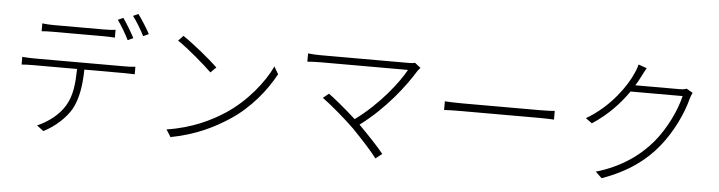

<svg xmlns="http://www.w3.org/2000/svg" viewBox="-51 -1081 5102 1363"><g transform="rotate(5 2500.0 -399.5)"><path d="M866 -669C844 -711 808 -770 783 -806L745 -789C772 -751 808 -691 827 -651ZM651 -664C676 -664 709 -663 735 -661V-717C709 -713 676 -712 651 -712H293C262 -712 239 -714 213 -717V-661C236 -663 263 -664 295 -664ZM174 -464C143 -464 118 -466 92 -468V-413C119 -415 143 -416 174 -416H487C485 -315 478 -226 432 -151C393 -85 320 -27 239 8L287 44C370 2 444 -67 481 -132C523 -209 537 -306 539 -416H828C850 -416 878 -415 898 -414V-468C875 -465 849 -464 828 -464ZM850 -826C879 -788 912 -733 934 -689L973 -707C953 -745 914 -806 887 -843Z M1219 -716 1184 -679C1259 -630 1382 -523 1432 -474L1471 -513C1418 -565 1290 -669 1219 -716ZM1157 -44 1190 8C1372 -27 1497 -92 1596 -156C1742 -250 1848 -385 1912 -503L1881 -556C1827 -439 1710 -294 1566 -200C1472 -139 1341 -72 1157 -44Z M2873 -669C2863 -665 2846 -664 2826 -664H2205C2170 -664 2139 -666 2111 -669V-610C2130 -612 2167 -614 2205 -614H2828C2777 -521 2649 -355 2481 -233C2412 -297 2318 -373 2284 -397L2243 -364C2293 -329 2416 -225 2477 -164C2539 -100 2617 -16 2652 32L2698 -4C2658 -54 2581 -135 2519 -197C2699 -332 2824 -497 2895 -612C2900 -619 2907 -628 2915 -636Z M3108 -353C3135 -355 3180 -356 3235 -356H3790C3836 -356 3873 -354 3891 -353V-415C3871 -413 3841 -411 3789 -411H3235C3176 -411 3134 -413 3108 -415Z M4810 -654C4798 -648 4782 -646 4758 -646H4445C4459 -668 4471 -690 4481 -710C4490 -727 4503 -754 4515 -774L4455 -795C4451 -774 4439 -744 4432 -730C4392 -639 4287 -483 4116 -383L4161 -350C4276 -425 4358 -516 4415 -599H4786C4763 -498 4699 -363 4616 -263C4523 -152 4390 -60 4219 -11L4264 32C4451 -35 4571 -126 4659 -234C4747 -342 4811 -478 4838 -585C4841 -596 4849 -617 4855 -628Z"/></g></svg>

Font: Noto Sans CJK KR Light
Style: Regular
Weight: 300
Designer: Ryoko NISHIZUKA (kana & ideographs); Paul D. Hunt (Latin, Greek & Cyrillic); Wenlong ZHANG (bopomofo); Sandoll Communica
Foundry: Adobe Systems Incorporated
Version: Version 1.004;PS 1.004;hotconv 1.0.82;makeotf.lib2.5.63406